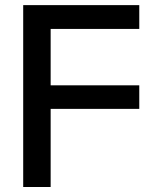

<svg xmlns="http://www.w3.org/2000/svg" viewBox="-20 -748 623 768"><path d="M72.8 0V-727.5H537.1V-632.3H182.6V-406.7H537.1V-312.5H182.6V0Z"/></svg>

Font: Inter 24pt Medium
Style: Regular
Weight: 500
Designer: Rasmus Andersson
Foundry: rsms
Version: Version 4.001;git-66647c0bb